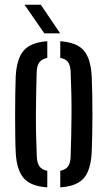

<svg xmlns="http://www.w3.org/2000/svg" viewBox="-20 -780 451 806"><path d="M46 -140.5Q44.5 -169.5 44 -209.8Q43.5 -250 43.5 -294.2Q43.5 -338.5 44 -381.5Q44.5 -424.5 46 -459.5Q50 -533.5 79.5 -567.8Q109 -602 178.5 -607V-537Q155 -532 145 -518Q135 -504 134 -478Q133 -439.5 132 -396Q131 -352.5 130.8 -306.8Q130.5 -261 131.5 -214.5Q132.5 -168 134.5 -122.5Q135.5 -96 145.5 -81.8Q155.5 -67.5 178.5 -63V6.5Q108.5 2 79 -32.8Q49.5 -67.5 46 -140.5ZM233 6.5V-63Q256.5 -68 266 -82Q275.5 -96 276.5 -121Q278 -166.5 279 -210.8Q280 -255 280.2 -299.2Q280.5 -343.5 279.5 -388.2Q278.5 -433 276.5 -479.5Q275.5 -505 265.8 -519Q256 -533 233 -537V-607Q280.5 -603.5 308.2 -587.2Q336 -571 349.2 -539.5Q362.5 -508 365 -459.5Q366.5 -427.5 367.2 -387Q368 -346.5 368 -303.2Q368 -260 367.2 -218Q366.5 -176 365 -140.5Q362.5 -92 349.2 -60.5Q336 -29 308 -12.8Q280 3.5 233 6.5ZM166 -640 83 -760H151.5L232.5 -640Z"/></svg>

Font: Big Shoulders Stencil Text Thin Medium
Style: Regular
Weight: 500
Version: Version 2.001